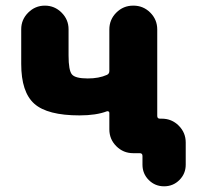

<svg xmlns="http://www.w3.org/2000/svg" viewBox="-20 -567 703 685"><path d="M370.1 -164.1Q370.1 -168 367.2 -169.4Q364.3 -170.9 361.3 -169.9Q323.2 -155.3 263.7 -155.3Q149.4 -155.3 102.5 -196.8Q55.7 -238.3 55.7 -338.9V-462.9Q55.7 -497.1 80.6 -522Q105.5 -546.9 140.1 -546.9Q174.8 -546.9 199.7 -522Q224.6 -497.1 224.6 -462.9V-369.1Q224.6 -315.4 236.8 -301.3Q249 -287.1 293 -287.1Q333 -287.1 361.3 -299.8Q370.1 -303.7 370.1 -313.5V-461.9Q370.1 -497.1 395 -522Q419.9 -546.9 455.1 -546.9H456.1Q491.2 -546.9 516.1 -522Q541 -497.1 541 -461.9V-153.3Q541 -143.6 550.8 -143.6H557.6Q592.8 -143.6 617.7 -118.7Q642.6 -93.8 642.6 -58.6V20.5Q642.6 52.7 620.1 75.2Q597.7 97.7 565.4 97.7Q533.2 97.7 510.7 75.2Q488.3 52.7 488.3 20.5V-10.7Q488.3 -20.5 478.5 -20.5H455.1Q419.9 -20.5 395 -45.4Q370.1 -70.3 370.1 -105.5Z"/></svg>

Font: Gen Jyuu GothicX Heavy
Style: Bold
Weight: 900
Designer: [Source Han Sans]
Ryoko NISHIZUKA  (kana & ideographs); Paul D. Hunt (Latin, Greek & Cyrillic); Wenlong ZHANG  (bopomofo
Version: Version 1.002.20150607